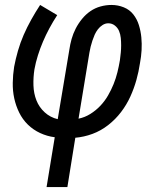

<svg xmlns="http://www.w3.org/2000/svg" viewBox="-20 -550 640 775"><path d="M168 205 201 4Q170 0 142 -13Q114 -26 92.5 -47Q71 -68 57.5 -95.5Q44 -123 37.5 -153Q31 -183 31.5 -215.5Q32 -248 37 -280Q43 -312 52.5 -345Q62 -378 75.5 -409Q89 -440 106 -470.5Q123 -501 142 -530L211 -489Q194 -463 179.5 -436Q165 -409 153.5 -382Q142 -355 133 -326.5Q124 -298 119 -270Q114 -238 115 -205.5Q116 -173 127 -145Q138 -117 160.5 -96.5Q183 -76 213 -69L260 -350Q263 -371 269 -392.5Q275 -414 285.5 -434.5Q296 -455 311 -473.5Q326 -492 345 -505Q364 -518 386 -524Q408 -530 430 -530Q456 -530 479.5 -520.5Q503 -511 518 -492Q533 -473 540.5 -449Q548 -425 550.5 -399.5Q553 -374 551.5 -347.5Q550 -321 545 -295Q540 -261 530.5 -227Q521 -193 506 -160Q491 -127 468.5 -97.5Q446 -68 416.5 -45Q387 -22 353 -9.5Q319 3 284 6L252 205ZM297 -71Q322 -76 344.5 -90Q367 -104 385 -123Q403 -142 416 -164.5Q429 -187 438.5 -210.5Q448 -234 454 -258.5Q460 -283 464 -307Q466 -322 467.5 -337Q469 -352 469 -367Q469 -382 467.5 -397Q466 -412 460.5 -425Q455 -438 443.5 -447Q432 -456 417 -456Q405 -456 394 -449Q383 -442 375 -431.5Q367 -421 362 -409.5Q357 -398 353 -386Q349 -374 346 -362Q343 -350 341 -338Z"/></svg>

Font: Iosevka Curly Extended Oblique
Style: Regular
Weight: 400
Width: 7
Italic angle: -9°
Monospace: yes
Designer: Belleve Invis
Foundry: Belleve Invis
Version: Version 11.1.0; ttfautohint (v1.8.3)